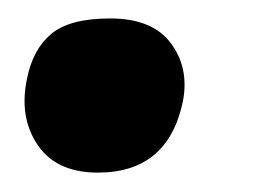

<svg xmlns="http://www.w3.org/2000/svg" viewBox="-20 -170 295 203"><path d="M83.5 12.5Q39.5 12.5 19.8 -16.8Q0 -46 8.5 -86.5Q14.5 -117.5 34 -134Q53.5 -150.5 96.5 -150.5Q141 -150.5 160.5 -124.5Q180 -98.5 173.5 -63.5Q158 12.5 83.5 12.5Z"/></svg>

Font: Commissioner Loud SemiBold
Style: Italic
Weight: 600
Italic angle: -12°
Designer: Kostas Bartsokas
Foundry: Kostas Bartsokas
Version: Version 1.000; ttfautohint (v1.8.3)